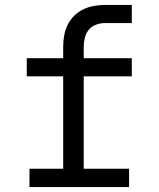

<svg xmlns="http://www.w3.org/2000/svg" viewBox="-20 -755 640 775"><path d="M99 0V-74H235V-447H88V-520H235V-566Q235 -589 239 -611.5Q243 -634 253 -654.5Q263 -675 279 -691Q295 -707 315.5 -717Q336 -727 358.5 -731Q381 -735 404 -735H512V-662H404Q386 -662 368 -655.5Q350 -649 338.5 -635Q327 -621 322.5 -603Q318 -585 318 -566V-520H512V-447H318V-74H501V0Z"/></svg>

Font: R Plex Mono
Style: Regular
Weight: 400
Monospace: yes
Designer: Belleve Invis
Foundry: Belleve Invis
Version: Version 31.8.0